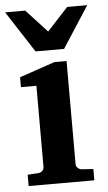

<svg xmlns="http://www.w3.org/2000/svg" viewBox="-54 -757 445 792"><g transform="rotate(-5 168.0 -361.0)"><path d="M32.2 0V-46.9L78.1 -49.8Q86.9 -50.8 93.5 -57.4Q100.1 -64 100.1 -73.2V-409.2H36.1V-450.2L182.1 -500H232.9V-73.2Q232.9 -64 240 -57.4Q247.1 -50.8 255.9 -49.8L304.2 -46.9V0ZM227.1 -550.8H108.9L-2 -722.2H81.1L168 -627.9L254.9 -722.2H337.9Z"/></g></svg>

Font: Charis SIL Eur
Style: Bold
Weight: 700
Foundry: SIL International
Version: Version 5.000